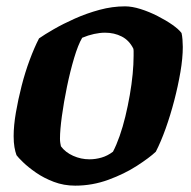

<svg xmlns="http://www.w3.org/2000/svg" viewBox="-20 -585 601 605"><path d="M217 0Q181 0 149.5 -12Q118 -24 93.5 -41Q69 -58 53 -73.5Q37 -89 32 -96Q28 -107 25.5 -121.5Q23 -136 23 -156Q23 -189 30 -230Q37 -271 48 -314Q59 -357 73.5 -396Q88 -435 103 -464Q120 -476 149.5 -493Q179 -510 216 -526.5Q253 -543 293.5 -554Q334 -565 374 -565Q396 -565 423 -556.5Q450 -548 476.5 -534.5Q503 -521 523 -507Q543 -493 552 -481Q554 -473 555 -460.5Q556 -448 556 -437Q556 -402 548.5 -358Q541 -314 529 -268Q517 -222 502 -180Q487 -138 471 -107Q451 -88 411.5 -62.5Q372 -37 321.5 -18.5Q271 0 217 0ZM262 -83Q281 -83 300 -88.5Q319 -94 336 -107Q347 -128 357 -156.5Q367 -185 375 -218Q383 -251 389 -285.5Q395 -320 398 -351.5Q401 -383 401 -409Q401 -418 401 -423.5Q401 -429 400 -432Q387 -458 363.5 -470Q340 -482 311 -482Q295 -482 276.5 -478Q258 -474 239 -466Q226 -444 213.5 -402Q201 -360 191 -311.5Q181 -263 175 -219Q169 -175 169 -148Q169 -141 170 -134.5Q171 -128 172 -124Q186 -105 210.5 -94Q235 -83 262 -83Z"/></svg>

Font: Texturina Medium 12pt Black
Style: Italic
Weight: 900
Italic angle: -11°
Version: Version 1.002